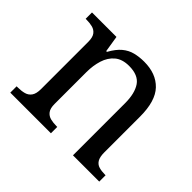

<svg xmlns="http://www.w3.org/2000/svg" viewBox="-127 -722 899 899"><g transform="rotate(45 322.5 -273.0)"><path d="M28 0V-42H36Q59 -42 77.5 -47Q96 -52 107 -67.5Q118 -83 118 -114V-426Q118 -456 107 -470.5Q96 -485 78 -489.5Q60 -494 38 -494H33V-536H195L208 -455H213Q234 -493 257.5 -512.5Q281 -532 309 -539Q337 -546 369 -546Q448 -546 492.5 -499.5Q537 -453 537 -350V-114Q537 -83 546.5 -67.5Q556 -52 573 -47Q590 -42 612 -42H617V0H443V-345Q443 -410 418.5 -446Q394 -482 333 -482Q288 -482 261.5 -459.5Q235 -437 223.5 -400Q212 -363 212 -320V-109Q212 -80 223 -65.5Q234 -51 252 -46.5Q270 -42 292 -42H297V0Z"/></g></svg>

Font: Noto Serif Kannada
Style: Regular
Weight: 400
Designer: Universal Thirst, Indian Type Foundry and the Monotype Design Team
Foundry: Monotype Imaging Inc.
Version: Version 2.003